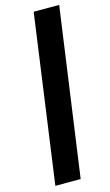

<svg xmlns="http://www.w3.org/2000/svg" viewBox="-138 -858 578 1011"><g transform="rotate(-15 151.5 -352.5)"><path d="M297 -810 169 105H31L158 -810Z"/></g></svg>

Font: Fira Sans Extra Condensed
Style: Bold Italic
Weight: 700
Width: 3
Italic angle: -8°
Designer: Carrois Corporate & Edenspiekermann AG
Foundry: Carrois Corporate GbR & Edenspiekermann AG
Version: Version 4.203